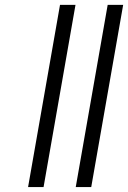

<svg xmlns="http://www.w3.org/2000/svg" viewBox="-20 -761 521 781"><path d="M287.1 -741.2 157.2 0H94.2L224.1 -741.2ZM481 -741.2 351.1 0H288.1L418 -741.2Z"/></svg>

Font: SVN-Poppins Light
Style: Italic
Weight: 300
Italic angle: -10°
Designer: Ninad Kale (Devanagari), Jonny Pinhorn (Latin)
Foundry: Indian Type Foundry
Version: Version 3.002 2017